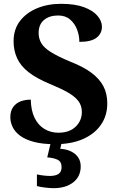

<svg xmlns="http://www.w3.org/2000/svg" viewBox="-20 -744 619 1004"><path d="M268 10Q201 10 155.5 -2.5Q110 -15 83.5 -35.5Q57 -56 45.5 -81Q34 -106 34 -130Q34 -164 49 -184.5Q64 -205 88 -214Q112 -223 141 -223Q142 -166 161 -127.5Q180 -89 212.5 -69.5Q245 -50 285 -50Q343 -50 375.5 -81.5Q408 -113 408 -158Q408 -192 389.5 -216Q371 -240 334 -261Q297 -282 241 -305Q171 -334 129.5 -366.5Q88 -399 69.5 -439.5Q51 -480 51 -528Q51 -590 84 -633.5Q117 -677 173 -700.5Q229 -724 299 -724Q372 -724 419 -706.5Q466 -689 489.5 -661.5Q513 -634 513 -604Q513 -569 485 -547Q457 -525 395 -525Q395 -558 383 -589.5Q371 -621 346.5 -642Q322 -663 284 -663Q238 -663 210 -639.5Q182 -616 182 -571Q182 -543 195.5 -519Q209 -495 245.5 -472Q282 -449 349 -421Q418 -394 460 -362Q502 -330 521.5 -291.5Q541 -253 541 -203Q541 -139 507.5 -91Q474 -43 413 -16.5Q352 10 268 10ZM260 240Q244 240 217.5 237Q191 234 173 229V168Q191 172 209.5 174Q228 176 241 176Q270 176 286 165.5Q302 155 302 130Q302 101 280.5 91Q259 81 227 79L248 -9H305L295 34Q328 36 352 48Q376 60 389 79.5Q402 99 402 126Q402 179 363 209.5Q324 240 260 240Z"/></svg>

Font: Noto Serif Hebrew
Style: Bold
Weight: 700
Version: Version 2.003